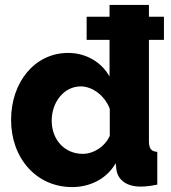

<svg xmlns="http://www.w3.org/2000/svg" viewBox="-20 -750 694 780"><path d="M646 -588V-682H585V-730H425V-682H332V-588H425V-439C393 -497 330 -535 257 -535C121 -535 25 -416 25 -263C25 -107 128 10 273 10C344 10 413 -22 450 -87L453 -60C460 -17 496 8 551 8C569 8 590 6 619 0V-133C594 -135 585 -146 585 -178V-588ZM426 -198C405 -153 360 -125 316 -125C243 -125 190 -182 190 -260C190 -334 239 -399 308 -399C356 -399 406 -361 426 -308Z"/></svg>

Font: FIGSv2-sans-serif ExtraBold
Style: Regular
Weight: 800
Designer: Matt McInerney, Pablo Impallari, Rodrigo Fuenzalida,Mirko Velimirovic
Foundry: Matt McInerney, Pablo Impallari, Rodrigo Fuenzalida
Version: Version 4.021;hotconv 1.0.109;makeotfexe 2.5.65596